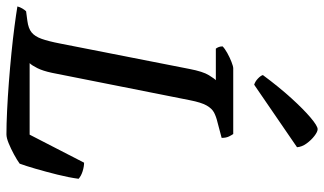

<svg xmlns="http://www.w3.org/2000/svg" viewBox="-236 -781 1006 596"><g transform="rotate(90 267.0 -483.0)"><path d="M386 0Q355 0 313 -2Q271 -4 225 -7.5Q179 -11 134 -15.5Q89 -20 51 -25Q13 -30 -11 -34Q-9 -42 -4.5 -49.5Q0 -57 4 -61L34 -65Q57 -68 69.5 -78Q82 -88 89.5 -109Q97 -130 104 -166L183 -568Q191 -610 202.5 -628.5Q214 -647 218 -650H120Q117 -654 115 -659Q113 -664 113 -671Q120 -678 133.5 -685.5Q147 -693 161 -698.5Q175 -704 181 -704H385Q388 -700 392.5 -691Q397 -682 397 -668L348 -655Q331 -651 318.5 -644.5Q306 -638 296.5 -621.5Q287 -605 280 -569L195 -141Q189 -113 180.5 -96Q172 -79 165 -72H387L474 -241Q486 -241 500.5 -236.5Q515 -232 524 -224Q520 -194 511 -158Q502 -122 493 -91Q484 -60 477 -41Q466 -33 448.5 -23.5Q431 -14 414 -7Q397 0 386 0ZM232 -769Q222 -772 213 -780.5Q204 -789 202 -796Q239 -846 273.5 -884Q308 -922 334 -944Q360 -966 370 -966Q378 -966 391 -956Q404 -946 414.5 -931.5Q425 -917 426 -902Z"/></g></svg>

Font: Texturina Medium 12pt Medium
Style: Italic
Weight: 500
Italic angle: -11°
Version: Version 1.002